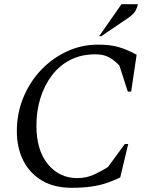

<svg xmlns="http://www.w3.org/2000/svg" viewBox="-20 -882 709 912"><path d="M320 10Q237 10 179 -24.5Q121 -59 90.5 -119.5Q60 -180 60 -259Q60 -344 91 -419Q122 -494 175.5 -550Q229 -606 298.5 -638Q368 -670 445 -670Q502 -670 541.5 -659Q581 -648 629 -622L603 -447H587L547 -571Q522 -597 496.5 -610.5Q471 -624 433 -624Q365 -624 313 -597Q261 -570 225.5 -522.5Q190 -475 171.5 -414.5Q153 -354 153 -286Q153 -168 207.5 -102Q262 -36 347 -36Q390 -36 427 -53Q464 -70 493 -89L573 -198H589L551 -39Q520 -24 487.5 -13Q455 -2 415 4Q375 10 320 10ZM451 -710 557 -862H635Q632 -847 624 -831.5Q616 -816 592 -799L461 -710Z"/></svg>

Font: Spectral SC
Style: Italic
Weight: 400
Italic angle: -10°
Designer: Jean-Baptiste Levee
Foundry: Production Type
Version: Version 2.001